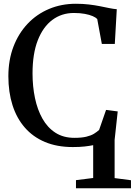

<svg xmlns="http://www.w3.org/2000/svg" viewBox="-20 -771 716 1021"><path d="M384 230V187L475.5 175.5V1Q456 5 429.8 8Q403.5 11 367 11Q283 11 219 -16Q155 -43 111.8 -92.8Q68.5 -142.5 46.5 -211.8Q24.5 -281 24.5 -365.5Q24.5 -452 51.5 -522.8Q78.5 -593.5 127 -644.8Q175.5 -696 241 -723.5Q306.5 -751 383.5 -751Q421 -751 452.5 -747.2Q484 -743.5 510.5 -738.2Q537 -733 559.8 -728.2Q582.5 -723.5 601 -722L590.5 -537.5H521.5L497 -670Q489.5 -678 473 -685.2Q456.5 -692.5 431.2 -697.2Q406 -702 373 -702Q308 -702 258.5 -665.2Q209 -628.5 181 -557Q153 -485.5 153 -380.5Q153 -311.5 166 -249.5Q179 -187.5 205.8 -140Q232.5 -92.5 274.8 -65.2Q317 -38 375.5 -38Q413.5 -38 438.8 -44Q464 -50 479.8 -59.8Q495.5 -69.5 507 -80L544 -186.5L606 -178.5L589.5 -27V176L676.5 187.5V230Z"/></svg>

Font: Merriweather 48pt Medium
Style: Regular
Weight: 500
Version: Version 2.100